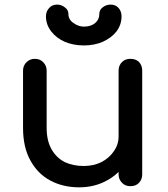

<svg xmlns="http://www.w3.org/2000/svg" viewBox="-20 -801 722 826"><path d="M320.3 4.9Q251 4.9 196.3 -24.4Q141.6 -53.7 110.4 -111.3Q79.1 -168 79.1 -251Q79.1 -333 79.1 -497.1Q79.1 -518.6 93.8 -533.2Q108.4 -547.9 129.9 -547.9Q152.3 -547.9 166 -533.2Q180.7 -518.6 180.7 -497.1Q180.7 -415 180.7 -251Q180.7 -195.3 202.1 -158.2Q222.7 -122.1 258.8 -103.5Q294.9 -86.9 339.8 -86.9Q382.8 -86.9 416 -103.5Q450.2 -121.1 469.7 -150.4Q490.2 -178.7 490.2 -214.8Q510.7 -214.8 552.7 -214.8Q552.7 -153.3 522.5 -102.5Q492.2 -52.7 439.5 -24.4Q386.7 4.9 320.3 4.9ZM541 0Q518.6 0 504.9 -14.6Q490.2 -29.3 490.2 -50.8Q490.2 -199.2 490.2 -497.1Q490.2 -519.5 504.9 -534.2Q518.6 -547.9 541 -547.9Q564.5 -547.9 578.1 -534.2Q591.8 -519.5 591.8 -497.1Q591.8 -348.6 591.8 -50.8Q591.8 -29.3 578.1 -14.6Q564.5 0 541 0ZM340.8 -605.5Q295.9 -605.5 258.8 -621.1Q221.7 -637.7 200.2 -666Q177.7 -695.3 177.7 -730.5Q177.7 -752 191.4 -766.6Q204.1 -781.2 225.6 -781.2Q244.1 -781.2 258.8 -769.5Q274.4 -758.8 274.4 -740.2Q274.4 -716.8 295.9 -702.1Q317.4 -686.5 340.8 -686.5Q372.1 -686.5 389.6 -702.1Q407.2 -716.8 407.2 -740.2Q407.2 -758.8 421.9 -769.5Q436.5 -781.2 456.1 -781.2Q477.5 -781.2 490.2 -766.6Q502.9 -752 502.9 -730.5Q502.9 -695.3 481.4 -666Q459 -637.7 421.9 -621.1Q385.7 -605.5 340.8 -605.5Z"/></svg>

Font: Abed
Style: Bold
Weight: 700
Designer: Johan Aakerlund
Version: Version 3.105